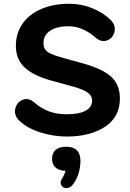

<svg xmlns="http://www.w3.org/2000/svg" viewBox="-20 -700 674 999"><path d="M83.4 -69.4Q52.4 -97 59.1 -132Q65.8 -167 97.1 -180.2Q128.4 -193.5 158.4 -166.6Q195.6 -134.8 236.2 -120.1Q276.7 -105.4 326.8 -105.4Q390.4 -105.4 424.9 -123.7Q459.4 -142 459.4 -178.1Q459.4 -200.4 436.9 -217.6Q414.3 -234.7 358.8 -249.9L246.8 -280.7Q152 -307 107.3 -350Q62.6 -392.9 62.6 -461Q62.6 -527.2 97.5 -576.9Q132.4 -626.6 195.5 -653.5Q258.7 -680.4 340.5 -680.4Q403.7 -680.4 461.2 -656.7Q518.8 -633 555.4 -596.4Q583.6 -568.2 575.7 -534.6Q567.7 -501 536.8 -489.7Q505.8 -478.4 474.5 -506.7Q445 -532.6 409.9 -547.9Q374.8 -563.2 337.9 -563.4Q277.4 -563.8 241.9 -540.9Q206.3 -517.9 206.3 -476.2Q206.3 -455.9 214.7 -443.3Q223.1 -430.7 242.9 -421.1Q262.7 -411.6 300.4 -401L411.6 -370.2Q512.2 -342.3 558 -301.1Q603.8 -260 603.8 -186.8Q603.8 -91.9 526.8 -40.7Q449.7 10.4 327.6 10.4Q259.6 10.4 191.8 -10.5Q124 -31.3 83.4 -69.4ZM304.7 226Q313.5 212.6 318.8 195.9Q324 179.3 324 165.7L327 189.1Q289.8 189.1 270.3 172.7Q250.9 156.3 250.9 125.8Q250.9 95.6 269.9 79.5Q289 63.5 324.5 63.5Q360.7 63.5 379.7 82Q398.6 100.6 398.6 136.8Q398.6 171 387.8 205Q377 238.9 356.2 263.7Q342.3 279.7 323.8 278.5Q305.3 277.3 298.1 261.8Q290.8 246.3 304.7 226Z"/></svg>

Font: SN Pro Thin
Style: Regular
Weight: 200
Designer: Tobias Whetton
Foundry: Supernotes
Version: Version 1.003;Glyphs 3.3 (3324)